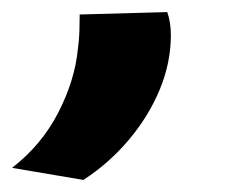

<svg xmlns="http://www.w3.org/2000/svg" viewBox="-82 -98 403 318"><path d="M50 -74 195 -78Q201 -61 201 -40Q201 6 182.5 50.5Q164 95 131 134Q98 173 56 200L-62 180Q-13 142 14.5 88.5Q42 35 47 -17Q49 -31 49.5 -45.5Q50 -60 50 -74Z"/></svg>

Font: Georama Extra Expanded SemiBold
Style: Italic
Weight: 600
Width: 8
Italic angle: -9°
Designer: Jean-Baptiste Levee
Foundry: Production Type
Version: Version 1.000